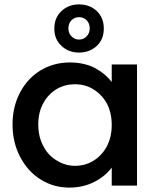

<svg xmlns="http://www.w3.org/2000/svg" viewBox="-20 -844 718 873"><path d="M37 -278C37 -278 37 -278 37 -278C37 -223 49 -173 72 -130C95 -86 126 -52 165 -28C204 -3 248 9 295 9C295 9 295 9 295 9C338 9 376 0 409 -17C442 -34 469 -56 488 -82C488 -82 488 0 488 0C488 0 603 0 603 0C603 0 603 -551 603 -551C603 -551 488 -551 488 -551C488 -551 488 -471 488 -471C488 -471 488 -471 488 -471C469 -496 443 -518 411 -535C378 -552 340 -560 297 -560C297 -560 297 -560 297 -560C249 -560 205 -548 166 -525C126 -501 95 -468 72 -425C49 -382 37 -333 37 -278ZM488 -276C488 -276 488 -276 488 -276C488 -238 480 -205 465 -177C449 -148 428 -127 403 -112C378 -97 350 -90 321 -90C321 -90 321 -90 321 -90C292 -90 265 -98 240 -113C214 -128 193 -149 178 -178C162 -207 154 -240 154 -278C154 -278 154 -278 154 -278C154 -316 162 -349 178 -377C193 -404 214 -425 239 -440C264 -454 292 -461 321 -461C321 -461 321 -461 321 -461C350 -461 378 -454 403 -439C428 -424 449 -403 465 -375C480 -347 488 -314 488 -276ZM452 -714C452 -714 452 -714 452 -714C452 -747 441 -774 420 -794C398 -814 371 -824 339 -824C339 -824 339 -824 339 -824C308 -824 281 -814 260 -794C238 -774 227 -747 227 -714C227 -714 227 -714 227 -714C227 -681 238 -655 260 -635C281 -615 308 -605 339 -605C339 -605 339 -605 339 -605C371 -605 398 -615 420 -635C441 -655 452 -681 452 -714ZM388 -715C388 -715 388 -715 388 -715C388 -700 383 -688 374 -679C365 -669 353 -664 339 -664C339 -664 339 -664 339 -664C326 -664 314 -669 305 -679C296 -688 291 -700 291 -715C291 -715 291 -715 291 -715C291 -730 296 -743 305 -752C314 -761 326 -766 339 -766C339 -766 339 -766 339 -766C353 -766 365 -761 374 -752C383 -743 388 -730 388 -715Z"/></svg>

Font: Girnar Poppins
Style: Medium
Weight: 500
Designer: Ninad Kale (Devanagari), Jonny Pinhorn (Latin)
Foundry: Indian Type Foundry
Version: ""